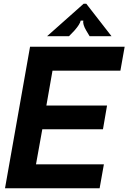

<svg xmlns="http://www.w3.org/2000/svg" viewBox="-20 -1015 692 1035"><path d="M517 0H7L142 -763H652L629 -634H263L230 -446H557L535 -318H208L174 -129H540ZM234 -820 431 -995H445L581 -820H463L445 -850Q425 -884 429 -904H415Q411 -884 381 -850L352 -820Z"/></svg>

Font: Open Sauce Sans
Style: Bold Italic
Weight: 700
Italic angle: -10°
Designer: Alfredo Marco Pradil
Foundry: Creative Sauce Fz LLC
Version: Version 1.477